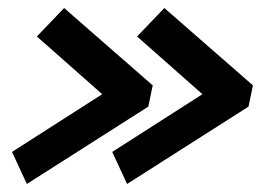

<svg xmlns="http://www.w3.org/2000/svg" viewBox="-20 -525 679 479"><path d="M297 -66 260 -146 485 -290 322 -434 390 -505 611 -312 600 -259ZM47 -66 10 -146 235 -290 72 -434 140 -505 361 -312 350 -259Z"/></svg>

Font: Kanit Medium
Style: Italic
Weight: 500
Italic angle: -12°
Designer: Katatrad Team
Foundry: CadsonDemak
Version: Version 2.000; ttfautohint (v1.8.3)